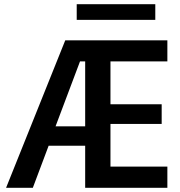

<svg xmlns="http://www.w3.org/2000/svg" viewBox="-20 -888 851 908"><path d="M342.8 -868.2V-793.9H714.4V-868.2ZM8.8 0H135.3L210 -198.7H382.8V0H771.5V-100.1H502.4V-301.8H744.6V-395H502.4V-597.7H771.5V-697.3H288.6ZM382.8 -290.5H242.7L358.4 -597.7H382.8Z"/></svg>

Font: Estedad SemiBold
Style: Regular
Weight: 600
Designer: Amin Abedi
Version: Version 7.3